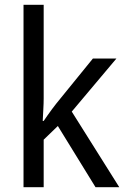

<svg xmlns="http://www.w3.org/2000/svg" viewBox="-20 -780 525 800"><path d="M162 -370Q162 -350 160.5 -324Q159 -298 158 -276H162Q168 -285 177.5 -298.5Q187 -312 197 -325.5Q207 -339 215 -349L367 -536H465L279 -315L477 0H378L221 -255L162 -198V0H78V-760H162Z"/></svg>

Font: Noto Sans Thai SemiCondensed
Style: Regular
Weight: 400
Width: 4
Designer: Monotype Design Team
Foundry: Monotype Imaging Inc.
Version: Version 2.001